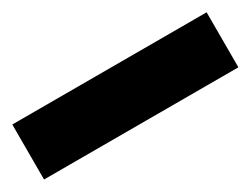

<svg xmlns="http://www.w3.org/2000/svg" viewBox="-29 -141 552 422"><g transform="rotate(-30 246.5 70.0)"><path d="M493.2 0V139.6H0V0Z"/></g></svg>

Font: Inter 24pt Black
Style: Regular
Weight: 900
Designer: Rasmus Andersson
Foundry: rsms
Version: Version 4.001;git-66647c0bb